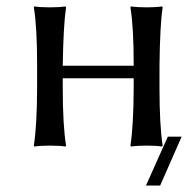

<svg xmlns="http://www.w3.org/2000/svg" viewBox="-20 -452 598 596"><path d="M501 -27.8H543.9L477.1 124H433.1ZM95.2 -250Q95.2 -369.1 85 -429.2L86.9 -432.1Q105 -429.2 134.8 -429.2Q164.6 -429.2 183.1 -432.1L185.1 -429.2Q176.8 -375 174.8 -250V-248H395V-250Q395 -369.1 384.8 -429.2L387.2 -432.1Q405.3 -429.2 435.1 -429.2Q464.8 -429.2 482.9 -432.1L484.9 -429.2Q476.6 -375 475.1 -250V-179.2Q475.1 -63 484.9 0L482.9 2.9Q464.8 0 435.1 0Q405.3 0 387.2 2.9L384.8 0Q394.5 -61 395 -179.2V-209H174.8V-179.2Q174.8 -63 185.1 0L183.1 2.9Q165 0 134.8 0Q105 0 86.9 2.9L85 0Q94.7 -61 95.2 -179.2Z"/></svg>

Font: Linux Biolinum Capitals O
Style: Small Caps
Weight: 400
Designer: Philipp H. Poll
Foundry: Philipp H. Poll
Version: Version 1.0.4